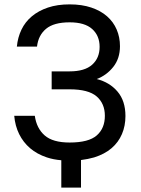

<svg xmlns="http://www.w3.org/2000/svg" viewBox="-20 -727 645 877"><path d="M260 130V5Q224 2 194 -8Q149 -23 117.5 -50Q86 -77 67.5 -114.5Q49 -152 45 -198H139Q147 -141 184 -108.5Q221 -76 298 -76Q385 -76 422 -108.5Q459 -141 459 -198Q459 -254 421.5 -286.5Q384 -319 298 -319H216V-401H298Q367 -401 401 -431.5Q435 -462 435 -513Q435 -564 401 -594.5Q367 -625 298 -625Q226 -625 190.5 -595.5Q155 -566 149 -514H57Q61 -556 78 -591.5Q95 -627 125.5 -652.5Q156 -678 199 -692.5Q242 -707 298 -707Q354 -707 397 -692.5Q440 -678 469 -652.5Q498 -627 513 -592Q528 -557 528 -516Q528 -460 497.5 -421.5Q467 -383 422 -366Q481 -351 517 -308.5Q553 -266 553 -197Q553 -152 537 -114.5Q521 -77 489.5 -50Q458 -23 410 -8Q382 0 350 4V130Z"/></svg>

Font: Golos UI
Style: Regular
Weight: 400
Designer: A.Korolkova, Vitaly Kuzmin
Foundry: ParaType Ltd
Version: Version 2.000